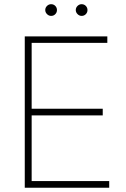

<svg xmlns="http://www.w3.org/2000/svg" viewBox="-20 -877 589 897"><path d="M95.7 -707H481.4V-676.8H127.9V-369.1H460V-337.9H127.9V-31.2H490.2V0H95.7ZM191.4 -830.1Q191.4 -841.3 199.7 -849.4Q208 -857.4 218.8 -857.4Q230.5 -857.4 238.3 -849.4Q246.1 -841.3 246.1 -830.1Q246.1 -818.8 238.3 -810.8Q230.5 -802.7 218.8 -802.7Q208 -802.7 199.7 -811Q191.4 -819.3 191.4 -830.1ZM334 -830.1Q334 -841.3 342.3 -849.4Q350.6 -857.4 361.3 -857.4Q373 -857.4 380.9 -849.4Q388.7 -841.3 388.7 -830.1Q388.7 -818.8 380.9 -810.8Q373 -802.7 361.3 -802.7Q350.6 -802.7 342.3 -811Q334 -819.3 334 -830.1Z"/></svg>

Font: Pretendard GOV Thin
Style: Regular
Weight: 100
Designer: Base glyphs from Inter by Rasmus Andersson; Hangeul glyphs from Noto Sans CJK(Source Han Sans) by Jang Soo-young and Kan
Foundry: Kil Hyung-jin
Version: Version 1.309